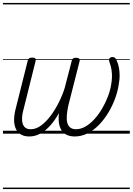

<svg xmlns="http://www.w3.org/2000/svg" viewBox="-20 -905 899 1300"><path d="M178 19Q145 19 122.5 6Q100 -7 88 -31.5Q76 -56 75.5 -90Q75 -124 85 -164L168 -495Q171 -505 177 -510Q183 -515 197 -515Q214 -515 219 -509.5Q224 -504 221 -492L137 -155Q128 -121 129.5 -92Q131 -63 145 -46.5Q159 -30 188 -30Q224 -30 258.5 -55.5Q293 -81 323.5 -122Q354 -163 378.5 -212Q403 -261 418 -309L466 -494Q468 -504 474.5 -509Q481 -514 494 -514Q510 -514 516 -508Q522 -502 519 -491L442 -188Q435 -154 432.5 -125Q430 -96 435.5 -74.5Q441 -53 455.5 -41.5Q470 -30 495 -30Q527 -30 559 -48.5Q591 -67 619.5 -98.5Q648 -130 671 -169Q694 -208 710.5 -251Q727 -294 733 -334Q737 -357 738 -380Q739 -403 735.5 -429Q732 -455 721 -485Q717 -496 718.5 -503.5Q720 -511 726.5 -515Q733 -519 742 -519Q752 -519 759.5 -512.5Q767 -506 772 -491Q782 -468 786 -442.5Q790 -417 790 -391.5Q790 -366 785 -341Q779 -293 761 -242.5Q743 -192 715 -145Q687 -98 651.5 -61Q616 -24 574 -2.5Q532 19 485 19Q447 19 421 2Q395 -15 384 -50Q373 -85 379 -139Q353 -92 321.5 -56.5Q290 -21 254 -1Q218 19 178 19ZM0 365H859V375H0ZM0 -20H859V0H0ZM0 -505H859V-500H0ZM0 -885H859V-875H0Z"/></svg>

Font: Playwrite IS Guides
Style: Regular
Weight: 400
Designer: Veronika Burian, José Scaglione
Foundry: TypeTogether
Version: Version 1.003